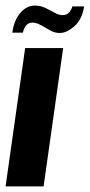

<svg xmlns="http://www.w3.org/2000/svg" viewBox="-24 -667 321 687"><path d="M-4 0 66 -495H202L132 0ZM190 -549Q174 -549 161 -555.5Q148 -562 135 -570Q125 -576 114 -581Q103 -586 91 -586Q78 -586 69.5 -576Q61 -566 58 -550H20Q26 -594 48.5 -620.5Q71 -647 101 -647Q118 -647 131.5 -641.5Q145 -636 157 -629Q168 -623 178.5 -618Q189 -613 200 -613Q215 -613 223 -622Q231 -631 235 -644H277Q270 -598 242.5 -573.5Q215 -549 190 -549Z"/></svg>

Font: Alumni Sans ExtraBold
Style: Italic
Weight: 800
Italic angle: -8°
Designer: Robert E. Leuschke
Foundry: Robert E. Leuschke
Version: Version 1.016